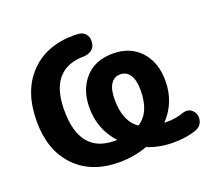

<svg xmlns="http://www.w3.org/2000/svg" viewBox="-123 -870 1126 1035"><g transform="rotate(-20 439.5 -352.5)"><path d="M396 11Q235 11 142.5 -85.5Q50 -182 50 -347Q50 -520 144 -618Q238 -716 396 -716Q408 -716 419 -715Q446 -714 461.5 -697Q477 -680 476 -653Q475 -622 455.5 -607Q436 -592 412 -591Q407 -591 394.5 -590.5Q382 -590 377 -589Q210 -569 210 -353Q210 -106 411 -106H424Q342 -196 342 -318Q342 -423 400 -487.5Q458 -552 559 -552Q660 -552 718.5 -487.5Q777 -423 777 -318Q777 -194 694 -106H708Q758 -106 802 -121Q839 -134 861.5 -111Q884 -88 877.5 -55Q871 -22 838 -10Q783 11 703 11Q626 11 556 -17Q480 11 396 11ZM485 -315Q485 -188 558 -140Q634 -188 634 -315Q634 -373 614.5 -403Q595 -433 559 -433Q524 -433 504.5 -403Q485 -373 485 -315Z"/></g></svg>

Font: Nunito ExtraBold
Style: Regular
Weight: 800
Designer: Vernon Adams
Foundry: Vernon Adams
Version: Version 3.602